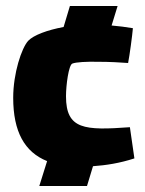

<svg xmlns="http://www.w3.org/2000/svg" viewBox="-20 -620 484 640"><path d="M428 -92 413 -196C262 -185 200 -188 200 -299C200 -337 209 -403 221 -408C233 -413 269 -415 310 -414C344 -414 381 -412 407 -410C412 -435 421 -502 423 -526C399 -530 376 -533 352 -535L372 -600H213L192 -530C138 -520 92 -503 74 -484C52 -460 24 -376 24 -294C24 -181 62 -113 137 -83L111 0H270L290 -66C333 -69 379 -76 428 -92Z"/></svg>

Font: FilmFarsi Display
Style: Regular
Weight: 400
Designer: Borna Izadpanah
Foundry: Borna Izadpanah
Version: Version 1.000;PS 001.000;hotconv 1.0.88;makeotf.lib2.5.64775